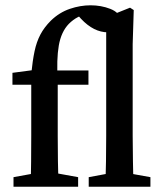

<svg xmlns="http://www.w3.org/2000/svg" viewBox="-20 -705 610 725"><path d="M96 0Q97 -48 97.5 -96Q98 -144 98 -193V-385H27V-430L133 -444L98 -426Q103 -476 110.5 -511.5Q118 -547 132.5 -574.5Q147 -602 172 -627Q204 -658 243.5 -671.5Q283 -685 322 -685Q362 -685 396.5 -671.5Q431 -658 438 -629Q437 -609 423.5 -596Q410 -583 387 -583Q334 -583 286 -634L262 -661L323 -658Q293 -650 274.5 -640.5Q256 -631 240 -615Q211 -585 202 -533Q193 -481 198 -399V-193Q198 -96 201 0ZM31 0V-36L130 -54H176L275 -36V0ZM148 -385V-439H314V-385ZM315 0V-36L412 -54H448L548 -36V0ZM378 0Q381 -96 381 -193V-640L471 -676L485 -667L481 -538V-193Q481 -144 482 -96Q483 -48 484 0Z"/></svg>

Font: Lisu Bosa SemiBold
Style: Regular
Weight: 600
Designer: David Morse, Annie Olsen, Victor Gaultney, Frank Grießhammer (Latin)
Foundry: SIL International
Version: Version 2.000